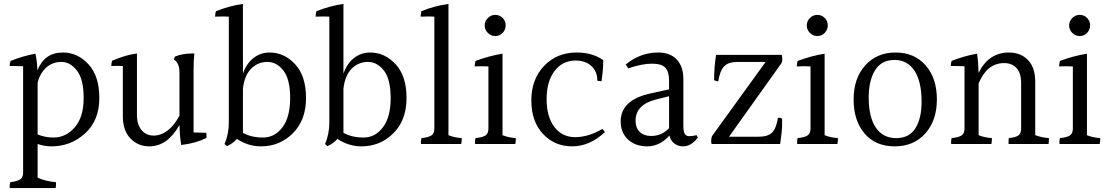

<svg xmlns="http://www.w3.org/2000/svg" viewBox="-20 -784 5674 980"><path d="M253 -82Q317 -82 362 -134.5Q407 -187 407 -283.5Q407 -380 372.5 -424Q338 -468 294 -468Q250 -468 218 -441Q186 -414 172 -362V-98Q210 -82 253 -82ZM98 96V-446Q69 -447 53 -447Q37 -447 29 -447Q31 -466 34 -473Q99 -499 161 -510Q169 -474 171 -425Q207 -516 301 -516Q376 -516 431.5 -456Q487 -396 487 -283Q487 -170 414.5 -103.5Q342 -37 243 -37Q207 -37 172 -49V123Q212 141 266 146Q266 168 264 176H30Q28 159 33 146Q70 141 84 131Q98 121 98 96Z M968 -423V-108Q1010 -106 1033 -106Q1034 -95 1034 -89Q1034 -83 1034 -80Q977 -52 905 -44Q898 -81 896 -146Q835 -37 742 -37Q685 -37 646 -77Q607 -117 607 -191V-447Q594 -448 579.5 -448Q565 -448 548 -447Q548 -458 552 -474Q625 -505 679 -511V-197Q679 -148 702.5 -120Q726 -92 764 -92Q802 -92 836.5 -118.5Q871 -145 896 -194V-415Q896 -462 868 -480Q870 -491 873 -495Q910 -511 961 -511Q966 -511 972 -511Q968 -475 968 -423Z M1220 -106Q1263 -82 1322.5 -82Q1382 -82 1421.5 -134Q1461 -186 1461 -283Q1461 -380 1426.5 -424Q1392 -468 1344.5 -468Q1297 -468 1262.5 -434Q1228 -400 1220 -332ZM1356 -516Q1431 -516 1486.5 -456Q1542 -396 1542 -283.5Q1542 -171 1475 -104Q1408 -37 1312 -37Q1247 -37 1189 -75Q1170 -52 1138 -38L1126 -49Q1148 -99 1148 -160V-699Q1138 -700 1120 -700Q1102 -700 1078 -699Q1078 -717 1083 -727Q1150 -754 1220 -764V-408Q1238 -460 1274 -488Q1310 -516 1356 -516Z M1733 -106Q1776 -82 1835.5 -82Q1895 -82 1934.5 -134Q1974 -186 1974 -283Q1974 -380 1939.5 -424Q1905 -468 1857.5 -468Q1810 -468 1775.5 -434Q1741 -400 1733 -332ZM1869 -516Q1944 -516 1999.5 -456Q2055 -396 2055 -283.5Q2055 -171 1988 -104Q1921 -37 1825 -37Q1760 -37 1702 -75Q1683 -52 1651 -38L1639 -49Q1661 -99 1661 -160V-699Q1651 -700 1633 -700Q1615 -700 1591 -699Q1591 -717 1596 -727Q1663 -754 1733 -764V-408Q1751 -460 1787 -488Q1823 -516 1869 -516Z M2197 -128V-699Q2186 -700 2169 -700Q2152 -700 2127 -699Q2127 -711 2131 -727Q2197 -754 2269 -764V-94Q2297 -82 2337 -79Q2337 -61 2334 -49H2129Q2127 -64 2131 -79Q2168 -83 2182.5 -93Q2197 -103 2197 -128Z M2545.5 -616Q2530 -600 2508 -600Q2486 -600 2470 -616Q2454 -632 2454 -654Q2454 -676 2470 -692Q2486 -708 2508 -708Q2530 -708 2545.5 -692.5Q2561 -677 2561 -654.5Q2561 -632 2545.5 -616ZM2473 -128V-445Q2457 -446 2439.5 -446Q2422 -446 2403 -445Q2403 -455 2407 -473Q2477 -499 2545 -510V-94Q2573 -82 2613 -79Q2613 -61 2610 -49H2405Q2403 -64 2407 -79Q2444 -83 2458.5 -93Q2473 -103 2473 -128Z M3068 -110Q2990 -37 2900.5 -37Q2811 -37 2751.5 -100.5Q2692 -164 2692 -271.5Q2692 -379 2757 -447.5Q2822 -516 2924 -516Q3004 -516 3059 -477Q3059 -425 3050 -369L3029 -372Q3029 -420 2998 -447.5Q2967 -475 2918 -475Q2851 -475 2810.5 -421.5Q2770 -368 2770 -278Q2770 -188 2809.5 -136Q2849 -84 2916 -84Q2983 -84 3055 -126Z M3224 -168Q3224 -131 3245.5 -110.5Q3267 -90 3303 -90Q3358 -90 3395 -130V-293L3324 -275Q3224 -248 3224 -168ZM3467 -37Q3441 -37 3422 -51.5Q3403 -66 3397 -92Q3347 -37 3284.5 -37Q3222 -37 3185 -72.5Q3148 -108 3148 -164Q3148 -274 3300 -307L3395 -328V-372Q3395 -417 3376.5 -438Q3358 -459 3307 -459Q3256 -459 3187 -435L3174 -455Q3248 -516 3340 -516Q3401 -516 3434.5 -480Q3468 -444 3468 -380V-143Q3468 -113 3475 -101Q3482 -89 3497.5 -89Q3513 -89 3536 -94L3542 -82Q3508 -37 3467 -37Z M3850 -86Q3899 -86 3920.5 -107Q3942 -128 3951 -183Q3963 -183 3972 -179Q3972 -174 3972 -145Q3972 -116 3962 -49H3612Q3610 -56 3610 -66Q3610 -76 3614 -89L3888 -468H3747Q3698 -468 3676.5 -446Q3655 -424 3646 -369Q3635 -369 3625 -375Q3625 -441 3635 -504H3970Q3973 -492 3973 -481.5Q3973 -471 3969 -462L3701 -86Z M4189.5 -616Q4174 -600 4152 -600Q4130 -600 4114 -616Q4098 -632 4098 -654Q4098 -676 4114 -692Q4130 -708 4152 -708Q4174 -708 4189.5 -692.5Q4205 -677 4205 -654.5Q4205 -632 4189.5 -616ZM4117 -128V-445Q4101 -446 4083.5 -446Q4066 -446 4047 -445Q4047 -455 4051 -473Q4121 -499 4189 -510V-94Q4217 -82 4257 -79Q4257 -61 4254 -49H4049Q4047 -64 4051 -79Q4088 -83 4102.5 -93Q4117 -103 4117 -128Z M4684 -265Q4684 -367 4648 -422.5Q4612 -478 4545.5 -478Q4479 -478 4446.5 -425.5Q4414 -373 4414 -286Q4414 -186 4450.5 -132.5Q4487 -79 4554 -79Q4621 -79 4652.5 -129.5Q4684 -180 4684 -265ZM4551 -516Q4647 -516 4704.5 -450.5Q4762 -385 4762 -277Q4762 -169 4703 -103Q4644 -37 4546.5 -37Q4449 -37 4393 -102.5Q4337 -168 4337 -276Q4337 -384 4396 -450Q4455 -516 4551 -516Z M5264 -367V-94Q5296 -82 5334 -79Q5334 -65 5332 -49H5128Q5127 -61 5129 -79Q5165 -83 5178.5 -93Q5192 -103 5192 -128V-361Q5192 -410 5169 -436Q5146 -462 5105 -462Q5018 -462 4975 -358V-94Q5003 -82 5043 -79Q5043 -61 5040 -49H4835Q4833 -64 4837 -79Q4874 -83 4888.5 -93Q4903 -103 4903 -128V-446Q4874 -447 4858 -447Q4842 -447 4833 -447Q4833 -459 4837 -473Q4903 -499 4967 -510Q4973 -472 4975 -412Q5026 -516 5130 -516Q5189 -516 5226.5 -478Q5264 -440 5264 -367Z M5528.5 -616Q5513 -600 5491 -600Q5469 -600 5453 -616Q5437 -632 5437 -654Q5437 -676 5453 -692Q5469 -708 5491 -708Q5513 -708 5528.5 -692.5Q5544 -677 5544 -654.5Q5544 -632 5528.5 -616ZM5456 -128V-445Q5440 -446 5422.5 -446Q5405 -446 5386 -445Q5386 -455 5390 -473Q5460 -499 5528 -510V-94Q5556 -82 5596 -79Q5596 -61 5593 -49H5388Q5386 -64 5390 -79Q5427 -83 5441.5 -93Q5456 -103 5456 -128Z"/></svg>

Font: Halant
Style: Regular
Weight: 400
Designer: Hitesh Malaviya (Devanagari), Satya Rajpurohit (Latin)
Foundry: Indian Type Foundry
Version: Version 1.101;PS 1.0;hotconv 1.0.78;makeotf.lib2.5.61930; tt